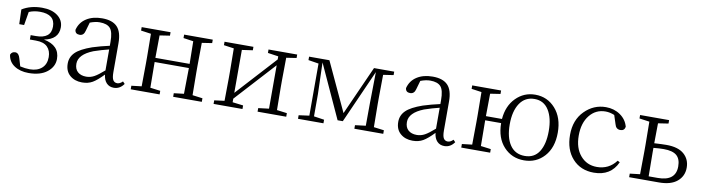

<svg xmlns="http://www.w3.org/2000/svg" viewBox="-27 -1032 5673 1553"><g transform="rotate(10 2809.0 -255.5)"><path d="M68.4 -362.3 64.5 -482.4Q133.8 -525.4 228.5 -525.4Q308.6 -525.4 356.4 -489.3Q404.3 -453.1 404.3 -394.5Q404.3 -296.9 287.1 -274.4Q418 -249 418 -137.7Q418 -74.2 362.8 -30.3Q307.6 13.7 210.9 13.7Q140.6 13.7 93.3 -17.6Q45.9 -48.8 38.1 -106.4Q47.9 -132.8 78.1 -132.8Q106.4 -130.9 117.2 -89.8L135.7 -27.3Q176.8 -17.6 214.8 -17.6Q276.4 -17.6 313 -49.8Q349.6 -82 349.6 -140.6Q349.6 -193.4 319.3 -224.1Q289.1 -254.9 223.6 -254.9H174.8V-291H217.8Q340.8 -291 340.8 -389.6Q340.8 -490.2 216.8 -490.2Q168 -490.2 127 -472.7L108.4 -362.3Z M820.3 -115.2V-287.1Q762.7 -273.4 697.3 -251Q579.1 -204.1 579.1 -127.9Q579.1 -84 605 -61Q630.9 -38.1 674.8 -38.1Q709 -38.1 739.7 -54.7Q770.5 -71.3 820.3 -115.2ZM975.6 -51.8 992.2 -34.2Q960 11.7 910.2 11.7Q873 11.7 850.1 -12.7Q827.1 -37.1 822.3 -81.1Q771.5 -28.3 735.4 -7.3Q699.2 13.7 649.4 13.7Q588.9 13.7 549.3 -20.5Q509.8 -54.7 509.8 -117.2Q509.8 -170.9 548.3 -209Q586.9 -247.1 681.6 -280.3Q749 -301.8 820.3 -317.4V-349.6Q820.3 -430.7 794.4 -460.4Q768.6 -490.2 707 -490.2Q671.9 -490.2 627.9 -473.6L607.4 -402.3Q597.7 -362.3 563.5 -362.3Q527.3 -362.3 524.4 -396.5Q540 -458 592.3 -491.7Q644.5 -525.4 721.7 -525.4Q805.7 -525.4 845.7 -483.9Q885.7 -442.4 885.7 -349.6V-112.3Q885.7 -66.4 897 -47.9Q908.2 -29.3 931.6 -29.3Q953.1 -29.3 975.6 -51.8Z M1631.8 -482.4 1548.8 -469.7Q1546.9 -360.4 1546.9 -284.2V-226.6Q1546.9 -149.4 1548.8 -40L1631.8 -29.3V0H1396.5V-29.3L1478.5 -39.1Q1481.4 -206.1 1481.4 -251H1200.2Q1200.2 -149.4 1202.1 -40L1285.2 -29.3V0H1047.9V-29.3L1130.9 -39.1Q1132.8 -150.4 1132.8 -226.6V-284.2Q1132.8 -361.3 1130.9 -470.7L1047.9 -482.4V-510.7H1285.2V-482.4L1202.1 -469.7Q1200.2 -364.3 1200.2 -285.2H1481.4Q1481.4 -309.6 1478.5 -470.7L1396.5 -482.4V-510.7H1631.8Z M2325.2 -482.4 2242.2 -469.7Q2240.2 -360.4 2240.2 -284.2V-226.6Q2240.2 -149.4 2242.2 -40L2325.2 -29.3V0H2089.8V-29.3L2176.8 -40V-396.5L1877.9 -69.3V-40L1965.8 -29.3V0H1728.5V-29.3L1811.5 -40Q1813.5 -149.4 1813.5 -226.6V-284.2Q1813.5 -361.3 1811.5 -470.7L1728.5 -482.4V-510.7H1965.8V-482.4L1877.9 -469.7V-117.2L2176.8 -444.3V-469.7L2089.8 -482.4V-510.7H2325.2Z M3122.1 -482.4 3038.1 -469.7Q3036.1 -360.4 3036.1 -284.2V-226.6Q3036.1 -149.4 3038.1 -40L3122.1 -29.3V0H2884.8V-29.3L2971.7 -40L2972.7 -223.6L2976.6 -481.4L2782.2 -43.9H2739.3L2538.1 -483.4L2545.9 -224.6V-42L2630.9 -29.3V0H2421.9V-29.3L2507.8 -41V-468.8L2422.9 -482.4V-510.7H2589.8L2776.4 -109.4L2956.1 -510.7H3122.1Z M3535.2 -115.2V-287.1Q3477.5 -273.4 3412.1 -251Q3293.9 -204.1 3293.9 -127.9Q3293.9 -84 3319.8 -61Q3345.7 -38.1 3389.6 -38.1Q3423.8 -38.1 3454.6 -54.7Q3485.4 -71.3 3535.2 -115.2ZM3690.4 -51.8 3707 -34.2Q3674.8 11.7 3625 11.7Q3587.9 11.7 3564.9 -12.7Q3542 -37.1 3537.1 -81.1Q3486.3 -28.3 3450.2 -7.3Q3414.1 13.7 3364.3 13.7Q3303.7 13.7 3264.2 -20.5Q3224.6 -54.7 3224.6 -117.2Q3224.6 -170.9 3263.2 -209Q3301.8 -247.1 3396.5 -280.3Q3463.9 -301.8 3535.2 -317.4V-349.6Q3535.2 -430.7 3509.3 -460.4Q3483.4 -490.2 3421.9 -490.2Q3386.7 -490.2 3342.8 -473.6L3322.3 -402.3Q3312.5 -362.3 3278.3 -362.3Q3242.2 -362.3 3239.3 -396.5Q3254.9 -458 3307.1 -491.7Q3359.4 -525.4 3436.5 -525.4Q3520.5 -525.4 3560.5 -483.9Q3600.6 -442.4 3600.6 -349.6V-112.3Q3600.6 -66.4 3611.8 -47.9Q3623 -29.3 3646.5 -29.3Q3668 -29.3 3690.4 -51.8Z M4279.3 -22.5Q4357.4 -22.5 4397 -84.5Q4436.5 -146.5 4436.5 -253.9Q4436.5 -361.3 4396 -425.8Q4355.5 -490.2 4279.3 -490.2Q4201.2 -490.2 4158.7 -426.3Q4116.2 -362.3 4116.2 -253.9Q4116.2 -145.5 4158.2 -84Q4200.2 -22.5 4279.3 -22.5ZM3915 -285.2H4046.9Q4055.7 -393.6 4121.1 -459.5Q4186.5 -525.4 4279.3 -525.4Q4378.9 -525.4 4444.8 -451.2Q4510.7 -377 4510.7 -253.9Q4510.7 -130.9 4445.3 -58.6Q4379.9 13.7 4279.3 13.7Q4178.7 13.7 4112.8 -57.6Q4046.9 -128.9 4045.9 -251H3915Q3915 -149.4 3917 -40L4000 -29.3V0H3762.7V-29.3L3845.7 -39.1Q3847.7 -150.4 3847.7 -226.6V-284.2Q3847.7 -361.3 3845.7 -470.7L3762.7 -482.4V-510.7H4000V-482.4L3917 -469.7Q3915 -364.3 3915 -285.2Z M5027.3 -115.2 5045.9 -105.5Q4992.2 13.7 4852.5 13.7Q4744.1 13.7 4677.7 -59.6Q4611.3 -132.8 4611.3 -254.9Q4611.3 -377 4685.1 -451.2Q4758.8 -525.4 4859.4 -525.4Q4926.8 -525.4 4977.5 -490.2Q5028.3 -455.1 5043.9 -396.5Q5038.1 -363.3 5004.9 -363.3Q4968.8 -363.3 4959 -402.3L4935.5 -474.6Q4898.4 -490.2 4862.3 -490.2Q4782.2 -490.2 4731.9 -427.7Q4681.6 -365.2 4681.6 -261.7Q4681.6 -158.2 4733.9 -97.2Q4786.1 -36.1 4869.1 -36.1Q4967.8 -36.1 5027.3 -115.2Z M5295.9 -34.2H5370.1Q5517.6 -34.2 5517.6 -154.3Q5517.6 -215.8 5484.4 -244.1Q5451.2 -272.5 5377.9 -272.5Q5342.8 -272.5 5293.9 -267.6V-226.6Q5293.9 -143.6 5295.9 -34.2ZM5379.9 -482.4 5295.9 -469.7Q5293.9 -374 5293.9 -305.7Q5362.3 -309.6 5393.6 -309.6Q5490.2 -309.6 5538.6 -267.1Q5586.9 -224.6 5586.9 -156.2Q5586.9 -86.9 5535.6 -43.5Q5484.4 0 5385.7 0H5141.6V-29.3L5224.6 -39.1Q5226.6 -150.4 5226.6 -226.6V-284.2Q5226.6 -361.3 5224.6 -470.7L5141.6 -482.4V-510.7H5379.9Z"/></g></svg>

Font: GenYoMin TW TTF Light
Style: Regular
Weight: 300
Version: Version 1.300